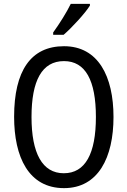

<svg xmlns="http://www.w3.org/2000/svg" viewBox="-20 -963 659 993"><path d="M445 -934V-943H346C324 -898 290 -844 255 -795V-783H309C351 -819 420 -894 445 -934ZM567 -358C567 -568 488 -724 311 -724C139 -724 53 -596 53 -359C53 -151 128 10 311 10C488 10 567 -148 567 -358ZM143 -358C143 -546 197 -647 311 -647C422 -647 476 -547 476 -358C476 -168 421 -67 310 -67C199 -67 143 -170 143 -358Z"/></svg>

Font: Noto Sans Bengali Condensed
Style: Regular
Weight: 400
Width: 3
Designer: Jelle Bosma - Monotype Design Team
Foundry: Monotype Imaging Inc.
Version: Version 2.003